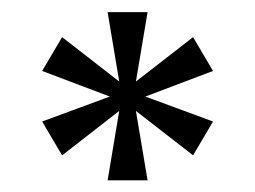

<svg xmlns="http://www.w3.org/2000/svg" viewBox="-20 -679 424 319"><path d="M333.9 -561.1 300.8 -617.3 205.8 -543.5 225.2 -658.8H158.8L178.1 -543.5L83.2 -617.3L50 -561.1L162.5 -518.6L50 -477.1L83.2 -420.9L178.1 -494.7L158.8 -379.4H225.2L205.8 -494.7L300.8 -420.9L333.9 -477.1L221.5 -518.6Z"/></svg>

Font: Diatome Awesome Regular
Style: Regular
Weight: 400
Designer: 15.100.17
Foundry: 15.100.17
Version: Version 1.008;Fontself Maker 3.5.8